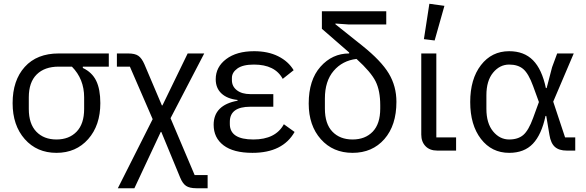

<svg xmlns="http://www.w3.org/2000/svg" viewBox="-20 -800 3112 1020"><path d="M47 -252Q47 -373 111.5 -444.5Q176 -516 292 -516H558V-446H420V-439Q469 -416 491 -371Q513 -326 513 -252Q513 -134 448.5 -61Q384 12 280 12Q176 12 111.5 -61Q47 -134 47 -252ZM427 -221V-283Q427 -380 362 -446H292Q217 -446 175 -404.5Q133 -363 133 -283V-221Q133 -142 173 -100.5Q213 -59 280 -59Q347 -59 387 -100.5Q427 -142 427 -221Z M606 200 791 -167 670 -446H601V-516H661Q697 -516 715 -503.5Q733 -491 747 -459L840 -240H843L977 -516H1065L886 -172L1014 130H1083V200H1023Q987 200 968.5 187.5Q950 175 937 143L837 -99H834L694 200Z M1321 12Q1220 12 1167.5 -28Q1115 -68 1115 -137Q1115 -242 1242 -265V-269Q1187 -275 1156.5 -303.5Q1126 -332 1126 -379Q1126 -444 1181.5 -486Q1237 -528 1330 -528Q1404 -528 1458 -501Q1512 -474 1540 -427L1482 -381Q1441 -457 1329 -457Q1270 -457 1241 -436Q1212 -415 1212 -386V-374Q1212 -341 1238.5 -320.5Q1265 -300 1310 -300H1432V-233H1310Q1201 -233 1201 -153V-141Q1201 -59 1326 -59Q1444 -59 1488 -140L1545 -99Q1482 12 1321 12Z M1853 12Q1749 12 1684.5 -60.5Q1620 -133 1620 -250Q1620 -375 1682.5 -445.5Q1745 -516 1835 -516V-521L1690 -647V-740H2032V-670H1832L1762 -675V-671L1905 -557Q2005 -477 2045.5 -409.5Q2086 -342 2086 -259Q2086 -134 2022 -61Q1958 12 1853 12ZM2000 -223V-241Q2000 -318 1975.5 -367.5Q1951 -417 1874 -487Q1799 -478 1752.5 -423.5Q1706 -369 1706 -277V-223Q1706 -142 1746 -100.5Q1786 -59 1853 -59Q1920 -59 1960 -100.5Q2000 -142 2000 -223Z M2289 -585 2232 -592 2261 -780 2341 -769ZM2303 0Q2263 0 2240.5 -23.5Q2218 -47 2218 -85V-516H2298V-70H2403V0Z M2685 12Q2592 12 2535 -62Q2478 -136 2478 -258Q2478 -380 2535 -454Q2592 -528 2685 -528Q2764 -528 2811.5 -480Q2859 -432 2880 -332H2884L2913 -443L2940 -516H3028L2919 -260L2982 -70H3036V0H2991Q2950 0 2928 -19.5Q2906 -39 2899 -83L2882 -184H2878Q2857 -85 2811 -36.5Q2765 12 2685 12ZM2685 -59Q2732 -59 2760 -83Q2788 -107 2812 -173L2843 -258L2812 -343Q2788 -409 2760 -433Q2732 -457 2685 -457Q2635 -457 2599.5 -414Q2564 -371 2564 -294V-222Q2564 -145 2599.5 -102Q2635 -59 2685 -59Z"/></svg>

Font: Anuphan
Style: Regular
Weight: 400
Designer: Mike Abbink, Paul van der Laan, Pieter van Rosmalen, Mint Tantisuwanna
Foundry: Bold Monday; Cadson Demak
Version: Version 3.002;hotconv 1.0.109;makeotfexe 2.5.65596